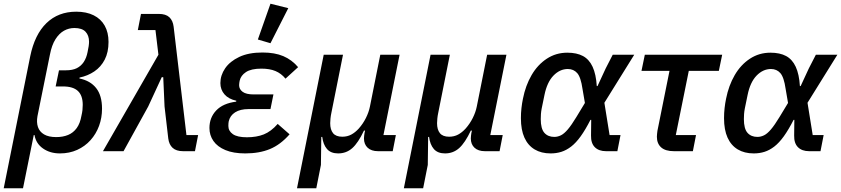

<svg xmlns="http://www.w3.org/2000/svg" viewBox="-34 -815 4534 1035"><path d="M-14 200 129 -512Q153 -629 216.5 -690.5Q280 -752 377 -752Q432 -752 471 -732.5Q510 -713 530.5 -676.5Q551 -640 551 -589Q551 -533 530.5 -493.5Q510 -454 474.5 -430Q439 -406 395 -397L394 -392Q453 -380 484.5 -340Q516 -300 516 -229Q516 -180 500 -136.5Q484 -93 454 -59.5Q424 -26 382 -7Q340 12 289 12Q236 12 198 -14.5Q160 -41 152 -87H148L90 200ZM266 -349 284 -436H321Q357 -436 380 -447.5Q403 -459 417.5 -481Q432 -503 438 -534Q442 -552 444 -566Q446 -580 446 -590Q446 -624 427 -644Q408 -664 367 -664Q337 -664 311 -649.5Q285 -635 265 -603.5Q245 -572 235 -520L168 -189Q162 -156 170.5 -130.5Q179 -105 203.5 -90.5Q228 -76 269 -76Q305 -76 333 -87.5Q361 -99 379.5 -124.5Q398 -150 405 -191Q409 -208 410.5 -221.5Q412 -235 412 -250Q412 -300 386 -324.5Q360 -349 306 -349Z M820 -520 804 -653H709L726 -740H822Q860 -740 879 -722Q898 -704 902 -671L971 -87H1034L1017 0H953Q916 0 896.5 -18Q877 -36 873 -69L853 -241L846 -399H838L765 -241L632 0H521Z M1463 -147 1527 -91Q1478 -35 1421 -11.5Q1364 12 1288 12Q1224 12 1181 -6Q1138 -24 1116.5 -55Q1095 -86 1095 -125Q1095 -181 1131.5 -219.5Q1168 -258 1239 -267L1240 -272Q1198 -281 1176 -306.5Q1154 -332 1154 -367Q1154 -409 1179.5 -446.5Q1205 -484 1255.5 -508Q1306 -532 1381 -532Q1447 -532 1493 -512.5Q1539 -493 1573 -453L1505 -391Q1482 -419 1451 -432Q1420 -445 1375 -445Q1320 -445 1292 -426.5Q1264 -408 1258 -380Q1257 -374 1256 -368.5Q1255 -363 1255 -356Q1255 -334 1274 -320Q1293 -306 1333 -306H1440L1424 -227H1306Q1261 -227 1233.5 -209.5Q1206 -192 1199 -161Q1198 -156 1197.5 -150.5Q1197 -145 1197 -136Q1197 -109 1221 -92Q1245 -75 1297 -75Q1349 -75 1388 -90.5Q1427 -106 1463 -147ZM1520 -771 1424 -582 1356 -602 1424 -795Z M1671 200H1567L1711 -520H1815L1752 -205Q1749 -191 1747.5 -176Q1746 -161 1746 -151Q1746 -116 1761.5 -97Q1777 -78 1811 -78Q1838 -78 1859.5 -89.5Q1881 -101 1900 -122Q1923 -148 1938.5 -179Q1954 -210 1960 -240L2016 -520H2120L2033 -87H2100L2083 0H2004Q1968 0 1948 -18.5Q1928 -37 1928 -69Q1928 -75 1929 -83Q1930 -91 1931 -98L1934 -111H1928Q1897 -45 1865 -16.5Q1833 12 1789 12Q1749 12 1728.5 -12Q1708 -36 1703 -77H1698L1696 74Z M2247 200H2143L2287 -520H2391L2328 -205Q2325 -191 2323.5 -176Q2322 -161 2322 -151Q2322 -116 2337.5 -97Q2353 -78 2387 -78Q2414 -78 2435.5 -89.5Q2457 -101 2476 -122Q2499 -148 2514.5 -179Q2530 -210 2536 -240L2592 -520H2696L2609 -87H2676L2659 0H2580Q2544 0 2524 -18.5Q2504 -37 2504 -69Q2504 -75 2505 -83Q2506 -91 2507 -98L2510 -111H2504Q2473 -45 2441 -16.5Q2409 12 2365 12Q2325 12 2304.5 -12Q2284 -36 2279 -77H2274L2272 74Z M3311 -87 3294 0H3233Q3194 0 3172.5 -21.5Q3151 -43 3152 -85L3153 -169H3149Q3122 -116 3096.5 -80.5Q3071 -45 3045 -25Q3019 -5 2992 3.5Q2965 12 2934 12Q2884 12 2848 -9.5Q2812 -31 2793 -73Q2774 -115 2774 -178Q2774 -206 2777 -232.5Q2780 -259 2785 -283Q2799 -354 2831.5 -410Q2864 -466 2913.5 -498.5Q2963 -531 3024 -531Q3075 -531 3108.5 -513Q3142 -495 3160.5 -455Q3179 -415 3183 -351H3187L3231 -446L3269 -520H3385L3224 -261L3252 -87ZM2954 -77Q2972 -77 2989.5 -85.5Q3007 -94 3027 -117.5Q3047 -141 3073 -184L3119 -260L3106 -336Q3097 -399 3077.5 -421Q3058 -443 3027 -443Q2984 -443 2949.5 -407.5Q2915 -372 2901 -303L2886 -230Q2883 -214 2882 -200.5Q2881 -187 2881 -173Q2881 -121 2900.5 -99Q2920 -77 2954 -77Z M3701 0H3599Q3553 0 3530 -20.5Q3507 -41 3507 -78Q3507 -85 3508 -93.5Q3509 -102 3510 -110L3575 -433H3424L3442 -520H3859L3841 -433H3679L3609 -87H3718Z M4406 -87 4389 0H4328Q4289 0 4267.5 -21.5Q4246 -43 4247 -85L4248 -169H4244Q4217 -116 4191.5 -80.5Q4166 -45 4140 -25Q4114 -5 4087 3.5Q4060 12 4029 12Q3979 12 3943 -9.5Q3907 -31 3888 -73Q3869 -115 3869 -178Q3869 -206 3872 -232.5Q3875 -259 3880 -283Q3894 -354 3926.5 -410Q3959 -466 4008.5 -498.5Q4058 -531 4119 -531Q4170 -531 4203.5 -513Q4237 -495 4255.5 -455Q4274 -415 4278 -351H4282L4326 -446L4364 -520H4480L4319 -261L4347 -87ZM4049 -77Q4067 -77 4084.5 -85.5Q4102 -94 4122 -117.5Q4142 -141 4168 -184L4214 -260L4201 -336Q4192 -399 4172.5 -421Q4153 -443 4122 -443Q4079 -443 4044.5 -407.5Q4010 -372 3996 -303L3981 -230Q3978 -214 3977 -200.5Q3976 -187 3976 -173Q3976 -121 3995.5 -99Q4015 -77 4049 -77Z"/></svg>

Font: IBM Plex Sans Medium
Style: Italic
Weight: 500
Italic angle: -11.31°
Designer: Mike Abbink, Paul van der Laan, Pieter van Rosmalen
Foundry: Bold Monday
Version: Version 3.201